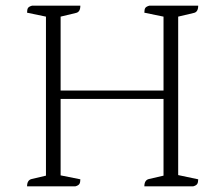

<svg xmlns="http://www.w3.org/2000/svg" viewBox="-20 -661 795 681"><path d="M76 0Q76 -22 92 -26L143 -38V-602L76 -616Q76 -628 79.5 -633Q83 -638 94 -641H265Q265 -618 249 -615L195 -602V-340H560V-602L492 -616Q492 -628 495.5 -633Q499 -638 510 -641H683Q683 -618 667 -615L612 -602V-40L683 -25Q683 -14 679.5 -8.5Q676 -3 665 0H492Q492 -22 508 -26L560 -38V-310H195V-39L265 -25Q265 -14 261.5 -8.5Q258 -3 247 0Z"/></svg>

Font: Petrona ExtraLight
Style: Regular
Weight: 200
Designer: Ringo R. Seeber
Foundry: Ringo R. Seeber
Version: Version 2.001; ttfautohint (v1.8.3)